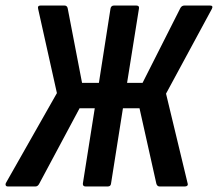

<svg xmlns="http://www.w3.org/2000/svg" viewBox="-33 -675 789 695"><path d="M-5 0Q-10 0 -12 -3.5Q-14 -7 -12 -12L173 -338L105 -643Q102 -655 114 -655H200Q210 -655 212 -645L264 -375H325L367 -644Q369 -655 380 -655H460Q472 -655 470 -644L427 -375H483L620 -646Q625 -655 635 -655H727Q740 -655 734 -643L568 -336L646 -12Q648 -6 645 -3Q642 0 636 0H545Q536 0 533 -10L472 -283H412L369 -11Q368 0 357 0H277Q266 0 267 -11L310 -283H255L109 -10Q104 0 95 0Z"/></svg>

Font: Sofia Sans Condensed
Style: Bold Italic
Weight: 700
Italic angle: -9°
Version: Version 4.100